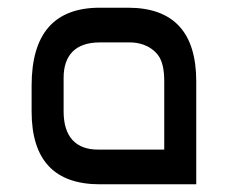

<svg xmlns="http://www.w3.org/2000/svg" viewBox="-20 -478 589 498"><path d="M239 0H489V-267C489 -394 430 -458 312 -458H239C121 -458 62 -391 62 -256V-189C62 -63 121 0 239 0ZM145 -189V-276C145 -335 176 -368 239 -368H317C336 -368 368 -363 390 -335C401 -320 406 -298 406 -267V-90H234C177 -90 145 -123 145 -189Z"/></svg>

Font: All Genders v4 Light
Style: Regular
Weight: 300
Designer: Rassam Alawdi
Foundry: Rassam Art
Version: Version 3.100;FEAKit 1.0